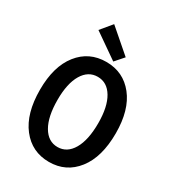

<svg xmlns="http://www.w3.org/2000/svg" viewBox="-210 -999 1021 1128"><g transform="rotate(30 300.0 -434.5)"><path d="M43 -330Q43 -488 113.5 -577Q184 -666 300 -666Q416 -666 486.5 -577Q557 -488 557 -330Q557 -169 486.5 -78.5Q416 12 300 12Q184 12 113.5 -78.5Q43 -169 43 -330ZM438 -330Q438 -441 401 -503Q364 -565 300 -565Q236 -565 199 -503Q162 -441 162 -330Q162 -216 199 -152.5Q236 -89 300 -89Q364 -89 401 -152.5Q438 -216 438 -330ZM333 -688 165 -805 228 -881 384 -746Z"/></g></svg>

Font: TypoPRO Source Code Pro
Style: Regular
Weight: 600
Monospace: yes
Designer: Paul D. Hunt, Teo Tuominen
Foundry: Adobe Systems Incorporated
Version: Version 2.010;PS 1.0;hotconv 1.0.84;makeotf.lib2.5.63406